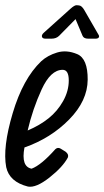

<svg xmlns="http://www.w3.org/2000/svg" viewBox="-31 -702 399 734"><path d="M257.8 -628.9 194.8 -564.9Q183.6 -554.2 166.5 -554.2H142.6Q131.3 -554.2 129.4 -561.5Q127.4 -568.8 136.7 -577.1L237.8 -668Q254.4 -683.1 262.7 -682.1L271.5 -681.2Q281.7 -680.2 291.5 -663.1L344.7 -570.8Q349.6 -564 346.7 -559.1Q343.8 -554.2 334.5 -554.2H305.7Q289.6 -554.2 284.7 -564.9ZM62.5 -138.2Q48.8 -64.9 89.8 -57.1Q126.5 -70.8 180.7 -131.8Q189.9 -140.1 200.7 -133.8L219.7 -122.1Q232.9 -111.8 228.5 -100.1Q209.5 -64 158.2 -23.4Q106.9 17.1 75.7 11.2Q4.9 -6.8 -7.3 -63Q-21.5 -138.2 17.6 -269.5Q56.6 -400.9 126.5 -467.8Q150.9 -490.2 187.3 -501.2Q223.6 -512.2 264.2 -495.1Q304.7 -478 304.2 -397.5Q303.7 -316.9 233.6 -245.4Q163.6 -173.8 62.5 -138.2ZM74.7 -203.1Q121.6 -223.1 155 -250Q188.5 -276.9 210.2 -315.4Q231.9 -354 231.9 -394.5Q231.9 -435.1 208.5 -435.1Q162.6 -435.1 128.2 -360.1Q93.8 -285.2 74.7 -203.1Z"/></svg>

Font: Allan
Style: Regular
Weight: 400
Designer: Anton Koovit
Foundry: Anton Koovit
Version: Version 1.002